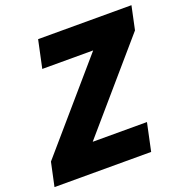

<svg xmlns="http://www.w3.org/2000/svg" viewBox="-149 -859 948 979"><g transform="rotate(-20 325.0 -369.0)"><path d="M244.5 -150.5H538.5L506.5 0H-18L9.5 -128.5L406.5 -588.5L407.5 -587.5H129.5L161.5 -737.5H668L641 -610.5L245 -151.5Z"/></g></svg>

Font: Epilogue Black
Style: Italic
Weight: 900
Italic angle: -12°
Designer: Tyler Finck
Foundry: Etcetera Type Co
Version: Version 2.111